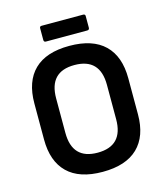

<svg xmlns="http://www.w3.org/2000/svg" viewBox="-119 -895 860 997"><g transform="rotate(-15 310.5 -396.5)"><path d="M310 11Q185 11 121.5 -51Q58 -113 58 -230V-424Q58 -542 121.5 -604Q185 -666 310 -666Q435 -666 499 -604Q563 -542 563 -424V-230Q563 -113 499 -51Q435 11 310 11ZM310 -92Q447 -92 447 -235V-420Q447 -563 310 -563Q174 -563 174 -420V-235Q174 -92 310 -92ZM199 -719Q188 -719 188 -731V-794Q188 -804 199 -804H421Q433 -804 433 -794V-731Q433 -719 421 -719Z"/></g></svg>

Font: Sofia Sans Semi Condensed
Style: Bold
Weight: 700
Designer: Botio Nikoltchev, Ani Petrova
Foundry: lettersoup
Version: Version 4.100; ttfautohint (v1.8.4.7-5d5b)